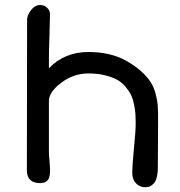

<svg xmlns="http://www.w3.org/2000/svg" viewBox="-20 -740 731 778"><path d="M88.9 -50.3 89.8 -659.7Q89.8 -678.2 105.7 -699Q121.6 -719.7 143.1 -719.7Q159.2 -719.7 170.9 -708.5Q182.6 -697.3 182.6 -682.6Q182.6 -659.2 180.4 -595.9Q178.2 -532.7 178.2 -500V-463.4Q241.7 -529.3 338.4 -529.3Q427.7 -529.3 491.7 -493.7Q526.9 -473.6 550.8 -452.1Q574.7 -430.7 588.6 -410.2Q602.5 -389.6 609.9 -362.8Q617.2 -335.9 619.1 -311.5Q621.1 -287.1 620.6 -251.5L619.6 -69.8Q619.6 -57.6 619.4 -49.8Q619.1 -42 616.5 -27.6Q613.8 -13.2 608.9 -4.4Q604 4.4 593.8 11.5Q583.5 18.6 568.8 18.6Q545.4 18.6 530.8 2.4Q516.1 -13.7 516.1 -37.1Q516.1 -72.3 522.9 -140.1Q529.8 -208 529.8 -242.7Q529.8 -262.2 528.8 -277.3Q527.8 -292.5 523.7 -314.5Q519.5 -336.4 512 -352.8Q504.4 -369.1 490 -387Q475.6 -404.8 456.1 -416Q436.5 -427.2 406.2 -434.8Q376 -442.4 338.4 -442.4Q278.3 -442.4 228.3 -404.8Q178.2 -367.2 178.2 -330.6V-125Q178.2 -115.2 180.4 -90.6Q182.6 -65.9 182.6 -54.7Q182.6 -44.4 182.4 -38.6Q182.1 -32.7 179.9 -23.9Q177.7 -15.1 173.8 -10.3Q169.9 -5.4 162.1 -1.7Q154.3 2 143.1 2Q88.9 2 88.9 -50.3Z"/></svg>

Font: Short Stack
Style: Regular
Weight: 400
Designer: James Grieshaber
Foundry: James Grieshaber
Version: Version 1.002